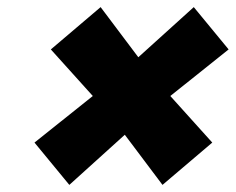

<svg xmlns="http://www.w3.org/2000/svg" viewBox="-20 -586 663 540"><path d="M369 -425 525 -566 623 -447 459 -316 577 -185 437 -66 331 -207 175 -66 77 -185 241 -316 123 -447 263 -566Z"/></svg>

Font: Overused Grotesk Black
Style: Italic
Weight: 900
Italic angle: -10°
Version: Version 0.003